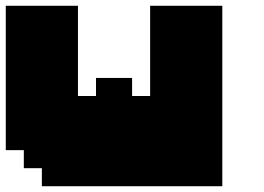

<svg xmlns="http://www.w3.org/2000/svg" viewBox="-20 -645 915 665"><path d="M125 0H750V-625H500V-312.5H437.5V-375H312.5V-312.5H250V-625H0V-125H62.5V-62.5H125Z"/></svg>

Font: Faithful 32x
Style: Bold
Weight: 400
Foundry: Faithful Resource Pack
Version: Version 1.0; January 27, 2023